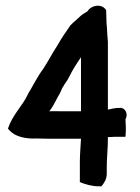

<svg xmlns="http://www.w3.org/2000/svg" viewBox="-20 -646 493 678"><path d="M8 -192 14 -185C34 -163 72 -155 109 -157C121 -157 142 -156 157 -156H266C265 -130 262 -104 262 -75V-3C281 5 304 12 331 12H338C348 0 357 -13 357 -33V-57C357 -90 361 -121 361 -156V-161L360 -162C367 -162 375 -162 385 -163H423L424 -177C425 -193 424 -207 423 -225C431 -237 428 -260 409 -265H406C387 -266 374 -261 361 -259V-497C361 -505 359 -518 359 -522V-523C358 -537 358 -550 356 -567V-571C356 -583 355 -594 355 -605V-610L352 -614C336 -634 301 -627 289 -606C282 -602 272 -596 265 -590C256 -581 242 -570 229 -557C214 -535 198 -513 183 -486C165 -459 150 -429 132 -402C111 -374 95 -340 78 -313V-312C58 -270 25 -242 8 -192ZM154 -253C154 -253 156 -256 157 -257C173 -278 181 -301 193 -319V-320C197 -327 199 -335 202 -339H203V-340C209 -352 217 -359 225 -376C236 -399 251 -422 266 -444V-253H196C184 -253 170 -254 154 -253Z"/></svg>

Font: SolarCharger
Style: 950
Weight: 900
Designer: Mew Too
Foundry: Cannot Into Space Fonts/KineticPlasma Fonts
Version: Version 1.100